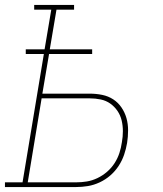

<svg xmlns="http://www.w3.org/2000/svg" viewBox="-38 -755 658 775"><path d="M-18 0V-19H53L139 -537H66V-556H142L169 -716H100V-735H261V-716H190L163 -556H334V-537H160L133 -377H324Q350 -377 374.5 -372Q399 -367 419 -354Q439 -341 452.5 -321Q466 -301 472.5 -278Q479 -255 479 -229Q479 -203 475 -178Q471 -154 463 -130.5Q455 -107 441 -85.5Q427 -64 407.5 -47Q388 -30 364.5 -19Q341 -8 317 -4Q293 0 269 0ZM74 -19H269Q291 -19 312.5 -22.5Q334 -26 355 -36Q376 -46 394 -61.5Q412 -77 424.5 -96.5Q437 -116 444 -137.5Q451 -159 454 -181Q458 -203 458 -225.5Q458 -248 453 -269Q448 -290 436 -307.5Q424 -325 407 -337Q390 -349 368.5 -353.5Q347 -358 324 -358H130Z"/></svg>

Font: Iosevka Slab ThExObl
Style: Regular
Weight: 100
Width: 7
Italic angle: -9°
Monospace: yes
Designer: Belleve Invis
Foundry: Belleve Invis
Version: Version 11.1.1; ttfautohint (v1.8.3)